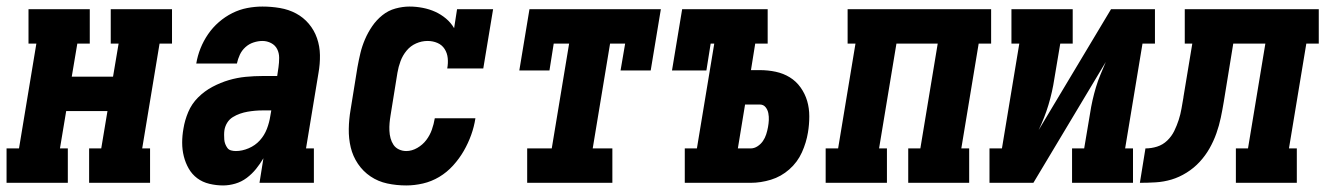

<svg xmlns="http://www.w3.org/2000/svg" viewBox="-35 -558 4055 586"><path d="M-15 0V-105H23L76 -425H52V-530H239V-425H201L184 -324H310L327 -425H303V-530H490V-425H452L399 -105H423V0H237V-105H274L293 -219H167L148 -105H172V0Z M646 8Q625 8 604 3Q583 -2 567 -14Q551 -26 541 -43.5Q531 -61 526 -81Q521 -101 521 -122.5Q521 -144 525 -166Q529 -191 539.5 -216Q550 -241 569.5 -260.5Q589 -280 613.5 -293Q638 -306 663.5 -313.5Q689 -321 715 -323.5Q741 -326 766 -326H811L815 -353Q817 -367 817 -381.5Q817 -396 811 -408Q805 -420 792.5 -426.5Q780 -433 766 -433Q753 -433 739 -428.5Q725 -424 714 -414Q703 -404 697 -391Q691 -378 688 -364H564Q568 -388 577 -410.5Q586 -433 600 -453.5Q614 -474 633 -490.5Q652 -507 674 -518Q696 -529 719.5 -533.5Q743 -538 766 -538Q793 -538 819.5 -533.5Q846 -529 868.5 -517Q891 -505 907.5 -485.5Q924 -466 932.5 -441.5Q941 -417 941.5 -390Q942 -363 937 -335L899 -105H923V0H757L769 -75Q759 -58 746.5 -42.5Q734 -27 718 -15Q702 -3 683 2.5Q664 8 646 8Q646 8 646 8Q646 8 646 8ZM685 -97Q704 -97 724 -105.5Q744 -114 758 -129.5Q772 -145 779.5 -164.5Q787 -184 790 -204L793 -221H766Q755 -221 743.5 -220Q732 -219 720.5 -217Q709 -215 697.5 -211Q686 -207 675.5 -200.5Q665 -194 658.5 -183.5Q652 -173 650 -161Q649 -154 649 -146.5Q649 -139 649.5 -132Q650 -125 652.5 -118.5Q655 -112 659 -106.5Q663 -101 670 -99Q677 -97 685 -97Z M1205 8Q1175 8 1147 2Q1119 -4 1096 -19.5Q1073 -35 1057.5 -58Q1042 -81 1035.5 -108Q1029 -135 1029.5 -164.5Q1030 -194 1035 -223L1056 -353Q1060 -375 1065 -396Q1070 -417 1079 -438Q1088 -459 1101 -478Q1114 -497 1132 -511.5Q1150 -526 1172 -532Q1194 -538 1215 -538Q1235 -538 1255.5 -534Q1276 -530 1293.5 -522Q1311 -514 1326 -501.5Q1341 -489 1351 -472L1360 -530H1470L1440 -349H1330Q1333 -365 1331.5 -380.5Q1330 -396 1322 -408.5Q1314 -421 1300 -427Q1286 -433 1270 -433Q1252 -433 1235 -425.5Q1218 -418 1206 -403.5Q1194 -389 1187.5 -371.5Q1181 -354 1178 -336L1157 -206Q1155 -194 1154 -182.5Q1153 -171 1153.5 -159Q1154 -147 1157 -136Q1160 -125 1166 -116Q1172 -107 1182.5 -102Q1193 -97 1205 -97Q1222 -97 1238.5 -106.5Q1255 -116 1266 -130.5Q1277 -145 1283 -162Q1289 -179 1292 -197H1416Q1412 -171 1403 -146Q1394 -121 1380.5 -97.5Q1367 -74 1348 -53Q1329 -32 1305.5 -18Q1282 -4 1256 2Q1230 8 1205 8Z M1574 0V-105H1649L1702 -425H1655L1642 -343H1550L1581 -530H1982L1951 -343H1859L1873 -425H1827L1774 -105H1834V0Z M2055 0V-105H2092L2145 -425H2134L2121 -343H2016L2047 -530H2308V-425H2270L2257 -344H2284Q2309 -344 2332.5 -339Q2356 -334 2375.5 -322Q2395 -310 2408.5 -291Q2422 -272 2428.5 -250Q2435 -228 2435 -203Q2435 -178 2431 -154Q2426 -123 2412.5 -93Q2399 -63 2374 -41Q2349 -19 2318 -9.5Q2287 0 2256 0ZM2217 -105H2256Q2267 -105 2277 -111.5Q2287 -118 2293.5 -127.5Q2300 -137 2303.5 -148Q2307 -159 2309 -170Q2311 -181 2311.5 -191.5Q2312 -202 2310 -212.5Q2308 -223 2301.5 -231Q2295 -239 2284 -239H2239Z M2485 0V-105H2523L2576 -425H2552V-530H2990V-425H2952L2899 -105H2923V0H2737V-105H2774L2827 -425H2701L2648 -105H2672V0Z M2985 0V-105H3023L3076 -425H3052V-530H3239V-425H3201L3183 -318Q3180 -298 3175.5 -278Q3171 -258 3165 -238Q3159 -218 3151.5 -199Q3144 -180 3135 -161L3356 -530H3490V-425H3452L3399 -105H3423V0H3237V-105H3274L3292 -212Q3295 -232 3299.5 -252Q3304 -272 3310 -292Q3316 -312 3324 -331Q3332 -350 3340 -369L3119 0Z M3444 0 3461 -105Q3479 -105 3496.5 -110.5Q3514 -116 3527.5 -129Q3541 -142 3549 -158.5Q3557 -175 3562.5 -192Q3568 -209 3571 -226.5Q3574 -244 3577 -261V-262Q3577 -262 3577 -262Q3577 -262 3577 -262L3604 -425H3581V-530H3990V-425H3952L3899 -105H3923V0H3737V-105H3774L3827 -425H3729L3700 -247Q3696 -223 3691 -199Q3686 -175 3677.5 -151Q3669 -127 3656.5 -105Q3644 -83 3626.5 -64Q3609 -45 3586.5 -31Q3564 -17 3540.5 -10Q3517 -3 3492.5 -1.5Q3468 0 3444 0Z"/></svg>

Font: Iosevka Slab Extrabold Oblique
Style: Regular
Weight: 800
Italic angle: -9°
Monospace: yes
Designer: Belleve Invis
Foundry: Belleve Invis
Version: Version 11.1.1; ttfautohint (v1.8.3)